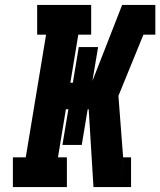

<svg xmlns="http://www.w3.org/2000/svg" viewBox="-20 -755 647 775"><path d="M32 0V-120H84L166 -615H130V-735H348V-615H296L264 -421H274L298 -565H376L353 -428L473 -735H583L565 -630L458 -368L477 -120L478 -108V-105L461 0H357V-5L338 -314H334L310 -170H232L256 -314H246L214 -120H250V0ZM559 -615 565 -631 583 -735H607V-615ZM461 0 478 -104V-105V-108L477 -120H509V0Z"/></svg>

Font: Iosevka Slab HvExObl
Style: Regular
Weight: 900
Width: 7
Italic angle: -9°
Monospace: yes
Designer: Belleve Invis
Foundry: Belleve Invis
Version: Version 11.1.1; ttfautohint (v1.8.3)